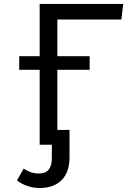

<svg xmlns="http://www.w3.org/2000/svg" viewBox="-20 -726 655 963"><path d="M588.7 -628.2H267.7V-444.1H429.7V-375.9H267.7V-74.4H328.7V62.1Q328.7 137.9 289 177.4Q249.2 216.9 180 216.9Q114.9 216.9 65.1 179L98.5 120Q119.5 132.8 136.2 138.5Q152.8 144.1 176.4 144.1Q240 144.1 240 67.2V0H179V-375.9H76.4V-444.1H179V-706.2H597.9Z"/></svg>

Font: Fira Code Fixed
Style: Regular
Weight: 400
Monospace: yes
Designer: Carrois Corporate, Edenspiekermann AG, Nikita Prokopov
Foundry: Carrois Corporate, Edenspiekermann AG, Nikita Prokopov
Version: Version 5.002